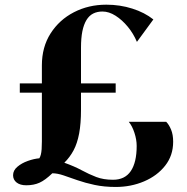

<svg xmlns="http://www.w3.org/2000/svg" viewBox="-20 -772 780 800"><path d="M462.5 7Q414 7 374.2 -1.5Q334.5 -10 302.5 -21.2Q270.5 -32.5 244.8 -41.2Q219 -50 198 -50Q168.5 -21.5 144.8 -10.8Q121 0 89.5 0Q64 0 49.2 -11.5Q34.5 -23 34.5 -42Q34.5 -62 52.5 -77.2Q70.5 -92.5 96 -101.5Q121.5 -110.5 144 -112.5Q148 -119 150.2 -128Q152.5 -137 153.5 -150.5Q154.5 -164 154.5 -182.5V-386H62.5V-424.5H154.5V-499.5Q154.5 -576 190.8 -632.8Q227 -689.5 288 -721Q349 -752.5 423 -752.5Q480 -752.5 531.2 -736.2Q582.5 -720 619 -691L550.5 -597.5Q536 -632 512.5 -660.5Q489 -689 461.5 -706.5Q434 -724 407 -724Q385 -724 368.2 -715.5Q351.5 -707 340.2 -688.5Q329 -670 323.2 -641.8Q317.5 -613.5 317.5 -573V-424.5H462V-386H317.5V-315Q317.5 -257.5 309.8 -216Q302 -174.5 286.5 -145.5Q271 -116.5 248 -94Q290 -79 320.5 -62.5Q351 -46 381 -34.5Q411 -23 451 -23Q500.5 -23 525 -59.2Q549.5 -95.5 549.5 -164Q549.5 -190 540.2 -218.5Q531 -247 516.5 -264.5H672.5Q684 -253 692.8 -232Q701.5 -211 701.5 -181.5Q701.5 -124 668.2 -81.8Q635 -39.5 580.2 -16.2Q525.5 7 462.5 7Z"/></svg>

Font: Merriweather 144pt ExtraBold
Style: Regular
Weight: 800
Version: Version 2.100